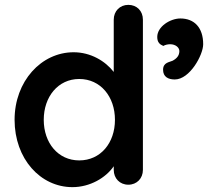

<svg xmlns="http://www.w3.org/2000/svg" viewBox="-20 -760 856 790"><path d="M448 -61C448 -26 473 0 508 0C543 0 568 -26 568 -61V-679C568 -715 543 -740 508 -740C473 -740 448 -714 448 -679V-464C413 -509 353 -545 283 -545C150 -545 40 -426 40 -267C40 -107 146 10 278 10C350 10 415 -28 448 -76ZM160 -267C160 -362 219 -435 306 -435C394 -435 453 -362 453 -267C453 -172 394 -100 306 -100C219 -100 160 -172 160 -267ZM722 -684C681 -684 627 -651 627 -608C627 -585 638 -577 652 -571C660 -576 672 -578 680 -578C703 -578 718 -564 718 -550C718 -531 707 -519 690 -510C677 -504 651 -503 651 -473C651 -444 672 -433 699 -433C761 -433 816 -534 816 -578C816 -647 779 -684 722 -684Z"/></svg>

Font: Hotpoint
Style: Bold
Weight: 700
Designer: Andrew Paglinawan, Luciano Perondi, Riccardo Olocco
Foundry: CAST Cooperativa Anonima Servizi Tipografici
Version: Version 1.000;PS 2.1;hotconv 16.6.51;makeotf.lib2.5.65220